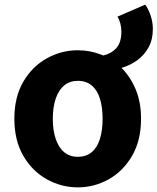

<svg xmlns="http://www.w3.org/2000/svg" viewBox="-20 -795 680 829"><path d="M502 -501 424 -555Q460 -563 482 -587Q504 -611 504 -658Q504 -677 499.5 -694Q495 -711 487 -723L607 -775Q620 -758 630 -729Q640 -700 640 -670Q640 -624 621.5 -590.5Q603 -557 572 -534.5Q541 -512 502 -501ZM316 14Q245 14 182 -21Q119 -56 80.5 -122.5Q42 -189 42 -282Q42 -376 80.5 -442Q119 -508 182 -543Q245 -578 316 -578Q369 -578 418.5 -558.5Q468 -539 506 -500.5Q544 -462 566.5 -407.5Q589 -353 589 -282Q589 -189 550.5 -122.5Q512 -56 449.5 -21Q387 14 316 14ZM316 -118Q352 -118 376 -138Q400 -158 411.5 -195.5Q423 -233 423 -282Q423 -332 411.5 -369Q400 -406 376 -426Q352 -446 316 -446Q281 -446 257 -426Q233 -406 220.5 -369Q208 -332 208 -282Q208 -233 220.5 -195.5Q233 -158 257 -138Q281 -118 316 -118Z"/></svg>

Font: Noto Sans JP ExtraBold
Style: Regular
Weight: 800
Designer: Ryoko NISHIZUKA  (kana, bopomofo & ideographs); Paul D. Hunt (Latin, Greek & Cyrillic); Sandoll Communications , Soo-you
Foundry: Adobe
Version: Version 2.004-H2;hotconv 1.0.118;makeotfexe 2.5.65603